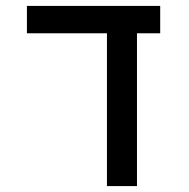

<svg xmlns="http://www.w3.org/2000/svg" viewBox="-20 -629 640 649"><path d="M341.5 -516.5H71V-609H521.5V-516.5H443V0H341.5Z"/></svg>

Font: JuliaMono Medium
Style: Regular
Weight: 500
Monospace: yes
Designer: cormullion
Foundry: corm
Version: Version 0.054; ttfautohint (v1.8.4)